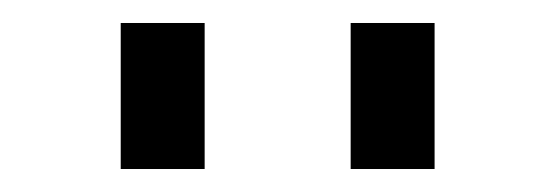

<svg xmlns="http://www.w3.org/2000/svg" viewBox="-20 -757 483 167"><path d="M285 -610V-737H358V-610ZM85 -610V-737H158V-610Z"/></svg>

Font: M PLUS 1p
Style: Regular
Weight: 400
Version: Version 1.062